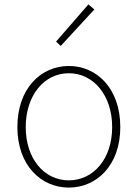

<svg xmlns="http://www.w3.org/2000/svg" viewBox="-20 -840 626 873"><path d="M293 13C419 13 527 -88 527 -262C527 -439 419 -540 293 -540C167 -540 59 -439 59 -262C59 -88 167 13 293 13ZM293 -20C181 -20 97 -118 97 -262C97 -407 181 -507 293 -507C405 -507 490 -407 490 -262C490 -118 405 -20 293 -20ZM256 -631 409 -797 382 -820 235 -651Z"/></svg>

Font: Harano Aji Gothic KR ExtraLight
Style: Regular
Weight: 250
Foundry: Masamichi Hosoda
Version: HaranoAjiGothicKR-ExtraLight version 20220220;ttx 4.29.1